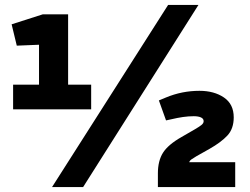

<svg xmlns="http://www.w3.org/2000/svg" viewBox="-20 -758 1015 778"><path d="M138.1 -316V-576.7L48 -573L27.1 -659.5L153.6 -700H256V-316ZM33.1 -414.8H349.4V-315H33.1ZM190.9 0 661.2 -738H784.1L316.8 0ZM619.8 0V-55.9Q619.8 -106.4 640.5 -139.1Q661.2 -171.9 715.7 -202.9L767.5 -232.8Q786.5 -243.8 795.8 -251.1Q805.2 -258.4 805.2 -267Q805.2 -277.1 794.4 -282.1Q783.7 -287.1 765.2 -287.1Q744.3 -287.1 721.6 -283.9Q698.8 -280.6 673.7 -274.6L652.8 -270.1L623.8 -351L651.3 -362.5Q684.8 -376.5 719 -383.3Q753.2 -390 788.2 -390Q847.6 -390 887.4 -363Q927.1 -336 927.1 -282.5Q927.1 -236.6 901.6 -209Q876.1 -181.5 828.5 -154.5L776.2 -125.1Q765.7 -119.1 755.2 -111.8Q744.8 -104.5 744.8 -90V-83.9L731.2 -100.8H933.1V0Z"/></svg>

Font: REM Medium
Style: Regular
Weight: 500
Designer: Octavio Pardo
Foundry: Ashler Design
Version: Version 1.005;gftools[0.9.28]